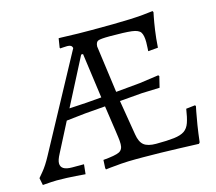

<svg xmlns="http://www.w3.org/2000/svg" viewBox="-106 -768 1012 898"><g transform="rotate(-15 400.0 -319.5)"><path d="M301 -36Q360 -41 379 -50.5Q398 -60 398 -87Q398 -104 395.5 -120.5Q393 -137 391 -153L373 -276L274 -268L183 -258L112 -120Q103 -103 99.5 -92.5Q96 -82 96 -74Q96 -57 109.5 -48.5Q123 -40 151 -40H208L203 7Q203 7 190.5 6Q178 5 158 3.5Q138 2 113.5 1Q89 0 65 0Q54 0 38 1Q22 2 9.5 3Q-3 4 -3 4L-10 -31Q-10 -31 10.5 -55.5Q31 -80 53 -121L300 -578Q298 -587 292 -590.5Q286 -594 275 -594Q266 -594 253.5 -593Q241 -592 241 -592L239 -596L246 -640Q246 -640 257.5 -640Q269 -640 290 -639Q311 -638 340 -637.5Q369 -637 405 -637Q464 -637 510 -637.5Q556 -638 591 -639.5Q626 -641 653.5 -643.5Q681 -646 703 -649L706 -643Q706 -643 701.5 -620.5Q697 -598 691.5 -560.5Q686 -523 683 -477L635 -473Q635 -473 636 -489.5Q637 -506 637 -516Q637 -549 627.5 -564Q618 -579 585 -583Q552 -587 480 -587Q434 -587 422.5 -582Q411 -577 410 -556L441 -328L559 -339L651 -352L655 -347L642 -294L556 -291L447 -282L475 -113Q481 -75 500 -60Q519 -45 559 -45Q613 -45 646 -49Q679 -53 696.5 -65Q714 -77 722.5 -101.5Q731 -126 737 -167L781 -172L784 -167Q784 -167 779 -142.5Q774 -118 768 -80Q762 -42 757 1L752 7Q752 7 725 6Q698 5 655.5 3.5Q613 2 567 1Q521 0 483 0H449Q411 0 377 2.5Q343 5 322 7.5Q301 10 301 10L299 3ZM294 -315 367 -321 337 -539H328L210 -310Z"/></g></svg>

Font: Alegreya
Style: Regular
Weight: 400
Designer: Juan Pablo del Peral
Foundry: Huerta Tipografica
Version: Version 2.009